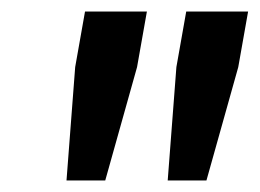

<svg xmlns="http://www.w3.org/2000/svg" viewBox="-20 -700 449 332"><path d="M162 -388H95L110 -584L127 -680H234L217 -584ZM337 -388H270L285 -584L302 -680H409L392 -584Z"/></svg>

Font: Inria Sans
Style: Bold Italic
Weight: 700
Italic angle: -10°
Designer: Black Foundry Team
Foundry: Black Foundry
Version: Version 1.2; ttfautohint (v1.8.3)